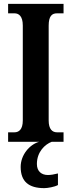

<svg xmlns="http://www.w3.org/2000/svg" viewBox="-20 -734 370 994"><path d="M22 0H183C133 14 87 68 87 130C87 206 129 240 209 240C226 240 262 234 280 224V164C260 169 243 172 228 172C196 172 171 154 171 115C171 52 213 13 248 0H309V-49H275C251 -49 232 -65 232 -110V-601C232 -651 249 -665 275 -665H309V-714H22V-665H55C77 -665 98 -651 98 -602V-110C98 -63 77 -49 55 -49H22Z"/></svg>

Font: Noto Serif Bengali ExtraCondensed
Style: Bold
Weight: 700
Width: 2
Designer: Juan Bruce, Universal Thirst, Indian Type Foundry and the Monotype Design Team.
Foundry: Monotype Imaging Inc.
Version: Version 2.003